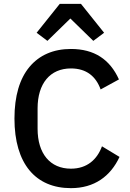

<svg xmlns="http://www.w3.org/2000/svg" viewBox="-20 -964 674 996"><path d="M348 12C165 12 55 -114 55 -349C55 -466 82 -556 133 -617C184 -678 257 -710 348 -710C469 -710 550 -656 597 -552L502 -500C478 -567 429 -609 348 -609C240 -609 175 -531 175 -402V-296C175 -167 240 -89 348 -89C432 -89 484 -137 509 -205L600 -150C553 -49 469 12 348 12ZM400 -944 520 -794 464 -752 345 -868 226 -752 170 -794 290 -944Z"/></svg>

Font: Plexus Sans Medium
Style: Regular
Weight: 500
Version: Version 2.001;PS 002.001;hotconv 1.0.70;makeotf.lib2.5.58329